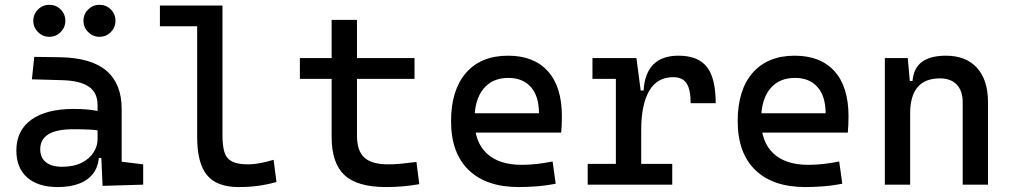

<svg xmlns="http://www.w3.org/2000/svg" viewBox="-20 -755 4142 785"><path d="M399.4 4.9 392.6 -148.4 378.9 -191.4V-325.2Q378.9 -377 342.5 -401.1Q306.2 -425.3 234.4 -427.2L110.4 -430.7L120.1 -522.5L224.6 -521Q353 -519 415.3 -465.6Q477.5 -412.1 477.5 -309.6V-93.8L565.4 -83V0ZM216.8 9.8Q135.7 9.8 91.3 -29.3Q46.9 -68.4 46.9 -139.6Q46.9 -221.7 108.2 -265.6Q169.4 -309.6 281.2 -309.6Q327.6 -309.6 364 -304Q400.4 -298.3 428.7 -287.1L407.2 -216.8Q374.5 -224.1 343.3 -225.3Q312 -226.6 279.3 -226.6Q144.5 -226.6 144.5 -144.5Q144.5 -110.4 167.7 -91.8Q190.9 -73.2 233.4 -73.2Q281.7 -73.2 314.2 -89.8Q346.7 -106.4 362.8 -132.3Q378.9 -158.2 378.9 -185.5V-242.2L409.2 -109.4H368.2L384.8 -125Q384.8 -80.1 364 -50Q343.3 -20 305.7 -5.1Q268.1 9.8 216.8 9.8ZM386.7 -604.5Q359.9 -604.5 340.6 -623.8Q321.3 -643.1 321.3 -669.9Q321.3 -697.3 340.6 -716.3Q359.9 -735.4 386.7 -735.4Q414.1 -735.4 433.1 -716.3Q452.1 -697.3 452.1 -669.9Q452.1 -643.1 433.1 -623.8Q414.1 -604.5 386.7 -604.5ZM181.6 -604.5Q154.8 -604.5 135.5 -623.8Q116.2 -643.1 116.2 -669.9Q116.2 -697.3 135.5 -716.3Q154.8 -735.4 181.6 -735.4Q209 -735.4 228 -716.3Q247.1 -697.3 247.1 -669.9Q247.1 -643.1 228 -623.8Q209 -604.5 181.6 -604.5Z M956.1 9.8Q866.2 9.8 826.2 -39.1Q786.1 -87.9 786.1 -195.3V-732.4H889.6V-200.2Q889.6 -159.2 897.5 -133.3Q905.3 -107.4 928 -95.2Q950.7 -83 995.1 -83Q1035.6 -83 1098.6 -101.6L1110.4 -10.7Q1070.8 0 1034.4 4.9Q998 9.8 956.1 9.8ZM633.8 -647.5V-732.4H794.9V-647.5Z M1558.6 9.8Q1440.9 9.8 1388.4 -39.1Q1335.9 -87.9 1335.9 -195.3V-283.2H1439.5V-200.2Q1439.5 -138.7 1469.5 -110.8Q1499.5 -83 1568.4 -83Q1592.8 -83 1620.1 -85.7Q1647.5 -88.4 1682.6 -92.8L1694.3 -2Q1660.2 3.9 1627.7 6.8Q1595.2 9.8 1558.6 9.8ZM1335.9 -244.1V-673.8H1439.5V-244.1ZM1206.1 -432.6V-517.6H1674.8V-432.6Z M2100.6 9.8Q1968.3 9.8 1896.2 -59.8Q1824.2 -129.4 1824.2 -259.8Q1824.2 -386.7 1885.3 -457Q1946.3 -527.3 2057.6 -527.3Q2162.6 -527.3 2220 -463.9Q2277.3 -400.4 2277.3 -279.3Q2277.3 -243.7 2274.4 -212.9H1911.1V-292H2183.6Q2183.6 -361.8 2150.4 -399.2Q2117.2 -436.5 2058.6 -436.5Q1992.7 -436.5 1956.3 -391.6Q1919.9 -346.7 1919.9 -264.6Q1919.9 -174.8 1970 -127.9Q2020 -81.1 2112.3 -81.1Q2144.5 -81.1 2175.8 -84.7Q2207 -88.4 2239.3 -94.7L2252 -3.9Q2206.1 4.9 2168 7.3Q2129.9 9.8 2100.6 9.8Z M2601.6 -222.7 2571.3 -384.8H2611.3Q2620.1 -527.3 2753.9 -527.3Q2834 -527.3 2870.1 -481.4Q2906.2 -435.5 2906.2 -333H2803.7Q2803.7 -389.6 2786.9 -414.6Q2770 -439.5 2732.4 -439.5Q2666.5 -439.5 2634 -383.1Q2601.6 -326.7 2601.6 -222.7ZM2382.8 0V-85H2728.5V0ZM2498 0V-517.6H2582L2601.6 -369.1V0ZM2402.3 -432.6V-517.6H2575.2L2585 -432.6Z M3272.5 9.8Q3140.1 9.8 3068.1 -59.8Q2996.1 -129.4 2996.1 -259.8Q2996.1 -386.7 3057.1 -457Q3118.2 -527.3 3229.5 -527.3Q3334.5 -527.3 3391.8 -463.9Q3449.2 -400.4 3449.2 -279.3Q3449.2 -243.7 3446.3 -212.9H3083V-292H3355.5Q3355.5 -361.8 3322.3 -399.2Q3289.1 -436.5 3230.5 -436.5Q3164.6 -436.5 3128.2 -391.6Q3091.8 -346.7 3091.8 -264.6Q3091.8 -174.8 3141.8 -127.9Q3191.9 -81.1 3284.2 -81.1Q3316.4 -81.1 3347.7 -84.7Q3378.9 -88.4 3411.1 -94.7L3423.8 -3.9Q3377.9 4.9 3339.8 7.3Q3301.8 9.8 3272.5 9.8Z M3916 0V-336.9Q3916 -383.8 3891.6 -409.2Q3867.2 -434.6 3823.2 -434.6Q3701.2 -434.6 3701.2 -291L3670.9 -423.8H3710.9Q3715.3 -476.1 3749 -501.7Q3782.7 -527.3 3847.7 -527.3Q3929.7 -527.3 3974.6 -477.5Q4019.5 -427.7 4019.5 -336.9V0ZM3597.7 0V-517.6H3691.4L3701.2 -408.2V0Z"/></svg>

Font: Cascadia Mono PL
Style: Regular
Weight: 400
Monospace: yes
Designer: Aaron Bell
Foundry: Saja Typeworks
Version: Version 2102.003